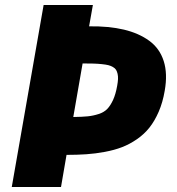

<svg xmlns="http://www.w3.org/2000/svg" viewBox="-20 -745 707 765"><path d="M335 -640.1Q414.1 -641.1 473.6 -627Q533.2 -612.8 574.7 -582.5Q616.2 -552.2 632.3 -501.7Q648.4 -451.2 636.2 -382.8Q628.4 -336.9 612.3 -299.8Q596.2 -262.7 575.2 -236.3Q554.2 -210 525.4 -190.2Q496.6 -170.4 466.3 -158.7Q436 -147 397.9 -139.9Q359.9 -132.8 324 -130.4Q288.1 -127.9 245.1 -127.9L223.1 0H26.9L153.8 -725.1H350.1ZM446.8 -402.8Q449.7 -418.5 450.2 -429.9Q450.7 -441.4 448.5 -450.9Q446.3 -460.4 442.4 -466.8Q438.5 -473.1 429.9 -478Q421.4 -482.9 411.6 -485.4Q401.9 -487.8 385.3 -489.5Q368.7 -491.2 351.6 -491.7Q334.5 -492.2 309.1 -492.2L272 -278.8Q307.6 -279.3 329.6 -281.5Q351.6 -283.7 373.3 -290.8Q395 -297.9 407.7 -311.3Q420.4 -324.7 430.7 -347.2Q440.9 -369.6 446.8 -402.8Z"/></svg>

Font: Stilu Bold
Style: Italic
Weight: 700
Italic angle: -10°
Designer: Genilson Lima Santos
Foundry: Genilson Lima Santos
Version: Version 1.200;PS 001.200;hotconv 1.0.88;makeotf.lib2.5.64775